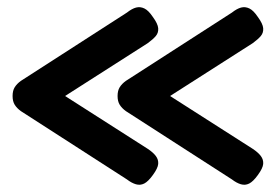

<svg xmlns="http://www.w3.org/2000/svg" viewBox="-20 -500 768 534"><path d="M405 -13Q392 5 381 10.5Q370 16 358 12.5Q346 9 333 -1L38 -191Q27 -199 21 -208.5Q15 -218 15 -233Q15 -248 21 -257.5Q27 -267 38 -275L333 -465Q347 -476 358.5 -479Q370 -482 381.5 -476.5Q393 -471 405 -453Q419 -434 420 -421.5Q421 -409 413.5 -400Q406 -391 391 -380L161 -233L391 -86Q406 -76 413.5 -66Q421 -56 420 -44Q419 -32 405 -13ZM697 -13Q684 5 673 10.5Q662 16 650 12.5Q638 9 625 -1L330 -191Q319 -199 313 -208.5Q307 -218 307 -233Q307 -248 313 -257.5Q319 -267 330 -275L625 -465Q639 -476 650.5 -479Q662 -482 673.5 -476.5Q685 -471 697 -453Q711 -434 712 -421.5Q713 -409 705.5 -400Q698 -391 683 -380L453 -233L683 -86Q698 -76 705.5 -66Q713 -56 712 -44Q711 -32 697 -13Z"/></svg>

Font: Fredoka SemiExpanded Medium
Style: Regular
Weight: 500
Width: 6
Designer: Ben Nathan
Foundry: Milena B. Brandão, Ben Nathan
Version: Version 2.001